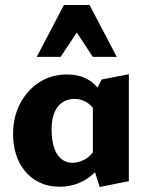

<svg xmlns="http://www.w3.org/2000/svg" viewBox="-20 -731 588 763"><path d="M217 11Q161 11 119 -16Q77 -43 54.5 -90.5Q32 -138 32 -199Q32 -266 60 -319.5Q88 -373 136 -404Q184 -435 246 -435Q288 -435 318 -421Q348 -407 367.5 -382.5Q387 -358 397 -327L361 -285Q346 -312 323.5 -325Q301 -338 276 -338Q248 -338 227 -323.5Q206 -309 195.5 -281.5Q185 -254 185 -217Q185 -175 194.5 -145.5Q204 -116 223 -100Q242 -84 268 -84Q290 -84 314.5 -96Q339 -108 359 -139L401 -101Q380 -67 353 -42Q326 -17 292 -3Q258 11 217 11ZM376 12 349 -74V-347L384 -415L492 -436V-11ZM349 -505 261 -638 234 -711H336L444 -505ZM126 -505 234 -711H336L310 -639L221 -505Z"/></svg>

Font: Ysabeau Infant ExtraBold
Style: Regular
Weight: 800
Designer: Christian Thalmann (Catharsis Fonts)
Version: Version 2.001;gftools[0.9.30]; featfreeze: ss01,ss02,lnum